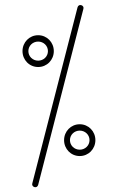

<svg xmlns="http://www.w3.org/2000/svg" viewBox="-20 -768 490 785"><path d="M96 -559C96 -581 114 -598 136 -598C158 -598 176 -581 176 -559C176 -537 158 -520 136 -520C114 -520 96 -537 96 -559ZM136 -624C100 -624 72 -595 72 -559C72 -523 100 -494 136 -494C172 -494 200 -523 200 -559C200 -595 172 -624 136 -624ZM266 -195C266 -217 284 -234 306 -234C328 -234 346 -217 346 -195C346 -173 328 -156 306 -156C284 -156 266 -173 266 -195ZM306 -260C270 -260 242 -231 242 -195C242 -159 270 -130 306 -130C342 -130 370 -159 370 -195C370 -231 342 -260 306 -260ZM297 -738 112 -18C110 -11 114 -5 121 -3C128 -1 134 -5 136 -12L321 -732C323 -739 319 -745 312 -747C305 -749 299 -745 297 -738Z"/></svg>

Font: LS
Style: Light
Weight: 300
Designer: BSozoo
Foundry: BSozoo
Version: Version 001.000